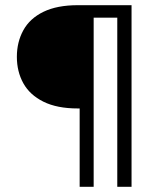

<svg xmlns="http://www.w3.org/2000/svg" viewBox="-20 -720 614 740"><path d="M487 -700V0H432V-652H341V0H287V-302H280Q200 -302 147.5 -328Q95 -354 70 -399Q45 -444 45 -501Q45 -558 70 -603.5Q95 -649 147.5 -674.5Q200 -700 280 -700Z"/></svg>

Font: Albert Sans Light
Style: Regular
Weight: 300
Designer: Andreas Rasmussen
Foundry: a.Foundry
Version: Version 1.025